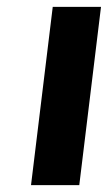

<svg xmlns="http://www.w3.org/2000/svg" viewBox="-20 -537 320 557"><path d="M70 0 133 -517H273L210 0Z"/></svg>

Font: Expletus Sans
Style: Bold Italic
Weight: 700
Italic angle: -7°
Version: Version 7.500